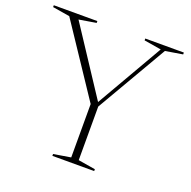

<svg xmlns="http://www.w3.org/2000/svg" viewBox="-125 -805 920 926"><g transform="rotate(20 334.5 -342.5)"><path d="M85 -661 -3 -675.5V-685H220.5V-675.5L132.5 -661L364 -309L351 -308.5L554.5 -661L466.5 -675.5V-685H664.5V-675.5L576 -661L365.5 -299V-24L453.5 -9.5V0H239V-9.5L327 -24V-298Z"/></g></svg>

Font: Newsreader 36pt ExtraLight
Style: Regular
Weight: 250
Designer: Hugues Gentile
Foundry: Production Type
Version: Version 1.003